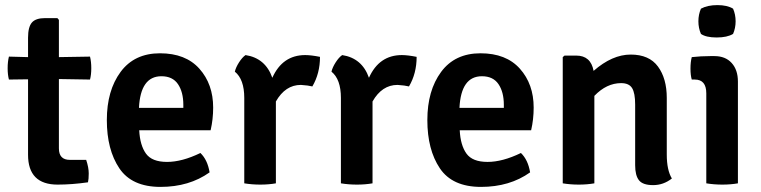

<svg xmlns="http://www.w3.org/2000/svg" viewBox="-20 -719 2984 753"><path d="M333 -497Q338 -477 338 -451.5Q338 -426 333 -407L211 -409V-137Q211 -92 254 -92H318Q328 -62 328 -39Q328 -16 325 -4Q262 5 206 5Q90 5 90 -112V-408L15 -407Q10 -426 10 -451.5Q10 -477 15 -497L90 -495V-571Q90 -613 105 -630.5Q120 -648 157 -648H205L211 -641V-495Z M806 -208H526Q529 -149 552.5 -116.5Q576 -84 635 -84Q694 -84 766 -119Q794 -92 802 -43Q722 14 609.5 14Q497 14 448 -59Q399 -132 399 -248Q399 -364 453 -437Q507 -510 607.5 -510Q708 -510 762 -449.5Q816 -389 816 -297Q816 -251 806 -208ZM613 -420Q531 -420 525 -296H699V-308Q699 -358 678 -389Q657 -420 613 -420Z M901 -438Q905 -455 917.5 -474.5Q930 -494 943 -503Q1021 -491 1048 -414Q1088 -503 1177 -503Q1200 -503 1235 -496Q1235 -431 1205 -380Q1190 -384 1160 -386Q1099 -386 1062 -321V0Q1034 5 1001 5Q968 5 938 0V-335Q938 -408 901 -438Z M1280 -438Q1284 -455 1296.5 -474.5Q1309 -494 1322 -503Q1400 -491 1427 -414Q1467 -503 1556 -503Q1579 -503 1614 -496Q1614 -431 1584 -380Q1569 -384 1539 -386Q1478 -386 1441 -321V0Q1413 5 1380 5Q1347 5 1317 0V-335Q1317 -408 1280 -438Z M2063 -208H1783Q1786 -149 1809.5 -116.5Q1833 -84 1892 -84Q1951 -84 2023 -119Q2051 -92 2059 -43Q1979 14 1866.5 14Q1754 14 1705 -59Q1656 -132 1656 -248Q1656 -364 1710 -437Q1764 -510 1864.5 -510Q1965 -510 2019 -449.5Q2073 -389 2073 -297Q2073 -251 2063 -208ZM1870 -420Q1788 -420 1782 -296H1956V-308Q1956 -358 1935 -389Q1914 -420 1870 -420Z M2595 -335V-113Q2595 -52 2615 -19Q2582 7 2541.5 7Q2501 7 2486 -12Q2471 -31 2471 -71V-309Q2471 -354 2459 -373.5Q2447 -393 2416 -393Q2359 -393 2311 -343V0Q2283 5 2250 5Q2217 5 2187 0V-495L2194 -501H2240Q2297 -501 2308 -441Q2381 -505 2453.5 -505Q2526 -505 2560.5 -458Q2595 -411 2595 -335Z M2874 -399V0Q2846 5 2813 5Q2780 5 2750 0V-353Q2750 -407 2705 -407H2693Q2688 -424 2688 -450Q2688 -476 2693 -495Q2729 -499 2766 -499H2782Q2825 -499 2849.5 -472Q2874 -445 2874 -399ZM2729 -586Q2719 -609 2719 -635.5Q2719 -662 2729 -685Q2755 -699 2793.5 -699Q2832 -699 2855 -685Q2865 -662 2865 -635.5Q2865 -609 2855 -586Q2832 -572 2790.5 -572Q2749 -572 2729 -586Z"/></svg>

Font: Signika Negative
Style: Semibold
Weight: 600
Designer: Anna Giedrys
Foundry: Anna Giedrys
Version: Version 1.001